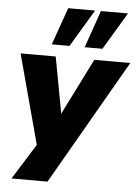

<svg xmlns="http://www.w3.org/2000/svg" viewBox="-62 -818 755 1046"><g transform="rotate(5 315.5 -295.5)"><path d="M41 180 181 -44 174 29 31 -503H223L282 -185H275L434 -503H631L238 180ZM376 -567 447 -771H595L473 -567ZM196 -567 268 -771H415L293 -567Z"/></g></svg>

Font: Nunito Sans 8pt Black
Style: Italic
Weight: 900
Italic angle: -9°
Version: Version 3.101;gftools[0.9.27]